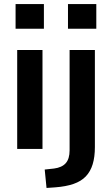

<svg xmlns="http://www.w3.org/2000/svg" viewBox="-20 -736 554 949"><path d="M57 -594V-716H197V-594ZM65 0V-489H190V0ZM316 -594V-716H456V-594ZM210 193 201 102 247 97Q286 92 305 70.5Q324 49 324 7V-489H449V-9Q449 40 438 76Q427 112 404 136Q381 160 343.5 173Q306 186 253 190Z"/></svg>

Font: Nunito Sans 12pt ExtraLight
Style: Regular
Weight: 200
Designer: Vernon Adams
Foundry: Vernon Adams
Version: Version 3.101;gftools[0.9.27]